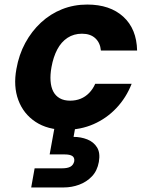

<svg xmlns="http://www.w3.org/2000/svg" viewBox="-20 -558 663 843"><path d="M267 12Q189 12 136 -23Q83 -58 60.5 -118.5Q38 -179 52 -255Q63 -318 91 -369.5Q119 -421 160 -459Q201 -497 252.5 -517.5Q304 -538 363 -538Q463 -538 521.5 -484.5Q580 -431 582 -336H423Q420 -370 398.5 -390Q377 -410 340 -410Q304 -410 276.5 -392Q249 -374 231.5 -341Q214 -308 206 -263Q200 -230 202 -202.5Q204 -175 214 -156Q224 -137 242.5 -126.5Q261 -116 288 -116Q313 -116 334 -124.5Q355 -133 371.5 -150Q388 -167 398 -190H558Q534 -129 491 -83.5Q448 -38 391 -13Q334 12 267 12ZM117 265 132 181H253Q276 181 289 174Q302 167 306 150Q308 134 297.5 127Q287 120 264 120H198L221 -7H312L303 43Q335 43 363 54Q391 65 406 89Q421 113 414 153Q407 192 383.5 216.5Q360 241 327.5 253Q295 265 260 265Z"/></svg>

Font: DM Sans 9pt Black
Style: Italic
Weight: 900
Italic angle: -10°
Version: Version 4.004;gftools[0.9.30]